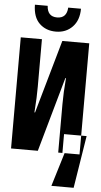

<svg xmlns="http://www.w3.org/2000/svg" viewBox="-71 -971 646 1229"><g transform="rotate(5 252.5 -357.0)"><path d="M308 216 374 0H360V-121H505L451 216ZM30 0H202L337 -479H341Q333 -384 333 -311V0H470V-714H297L163 -243H159Q163 -296 164.5 -336Q166 -376 166 -408V-714H30ZM250 -770Q315 -770 356.5 -813Q398 -856 398 -930H316Q312 -861 250 -861Q188 -861 184 -930H102Q103 -850 144.5 -810Q186 -770 250 -770Z"/></g></svg>

Font: Noto Sans Mono Condensed Extra
Style: Regular
Weight: 800
Width: 3
Designer: Monotype Design Team
Foundry: Monotype Imaging Inc.
Version: Version 1.900